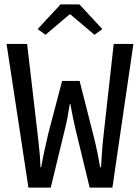

<svg xmlns="http://www.w3.org/2000/svg" viewBox="-20 -858 640 878"><path d="M110 0 10 -657H104L152 -245Q155 -218 157.5 -195.5Q160 -173 162 -149.5Q164 -126 165 -93H168Q174 -126 179 -149.5Q184 -173 189 -195Q194 -217 200 -244L264 -488H344L406 -244Q413 -217 418 -195Q423 -173 427.5 -149.5Q432 -126 438 -93H442Q444 -126 445.5 -149.5Q447 -173 449 -195Q451 -217 454 -244L500 -657H590L494 0H390L326 -264Q319 -294 313 -323Q307 -352 302 -382H299Q294 -352 289 -323Q284 -294 276 -264L212 0ZM188 -699 152 -725 257 -838H343L448 -725L412 -699L302 -792H298Z"/></svg>

Font: Source Code Pro
Style: Regular
Weight: 400
Monospace: yes
Designer: Paul D. Hunt, Teo Tuominen
Foundry: Adobe Systems Incorporated
Version: Version 1.018;hotconv 1.0.116;makeotfexe 2.5.65601